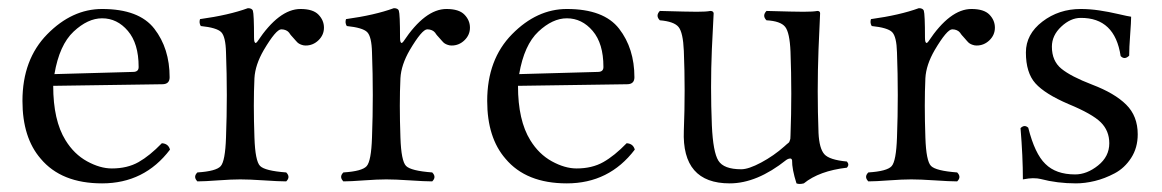

<svg xmlns="http://www.w3.org/2000/svg" viewBox="-20 -441 2856 472"><path d="M113.8 -258.8 307.1 -264.2Q321.3 -264.2 320.8 -276.9Q320.8 -334 294.4 -365Q268.1 -396 231 -396Q195.8 -396 160.9 -363.3Q126 -330.6 113.8 -258.8ZM377.9 -88.9Q394 -87.9 397.9 -73.2Q335 9.8 231 9.8Q130.9 9.8 80.1 -50.8Q35.2 -102.5 35.2 -192.9Q35.2 -294.9 96.2 -356.9Q157.2 -418.9 231 -418.9Q321.8 -418.9 359.4 -370.4Q397 -321.8 397 -251Q397 -233.9 378.9 -233.9L110.8 -230Q110.8 -145 141.1 -96.2Q162.1 -62 194.1 -44.4Q226.1 -26.9 254.9 -26.9Q293 -26.9 320.6 -42.5Q348.1 -58.1 377.9 -88.9Z M535.6 -312Q534.7 -351.1 523.7 -362.1Q512.7 -373 473.6 -377Q468.8 -384.8 471.7 -394Q542.5 -403.8 589.4 -420.9Q599.1 -420.9 601.6 -415Q604.5 -406.2 604.5 -348.1Q604.5 -335 608.9 -335.4Q610.4 -335.9 612.8 -338.9Q666 -418.9 718.8 -418.9Q749.5 -418.9 762.9 -405Q776.4 -391.1 776.4 -373Q776.4 -355 762.9 -342Q749.5 -329.1 731.4 -329.1Q726.6 -329.1 722.2 -330.6Q717.8 -332 714.6 -334Q711.4 -335.9 707.5 -340.6Q703.6 -345.2 702.1 -346.7Q700.7 -348.1 696 -353.5Q691.4 -358.9 691.4 -359.9Q684.6 -368.7 671.6 -368.9Q658.7 -369.1 628.4 -317.9Q607.4 -281.7 605.5 -249Q602.5 -186 605.5 -103Q607.4 -44.9 619.4 -33Q631.3 -21 683.6 -17.1Q694.8 -5.9 683.6 4.9Q665.5 4.9 628.7 2.4Q591.8 0 570.8 0Q549.8 0 516.1 2.4Q482.4 4.9 465.3 4.9Q454.1 -6.3 465.3 -17.1Q511.2 -20 522.5 -32.5Q533.7 -44.9 535.6 -103Q539.6 -207 535.6 -312Z M894.5 -312Q893.6 -351.1 882.6 -362.1Q871.6 -373 832.5 -377Q827.6 -384.8 830.6 -394Q901.4 -403.8 948.2 -420.9Q958 -420.9 960.4 -415Q963.4 -406.2 963.4 -348.1Q963.4 -335 967.8 -335.4Q969.2 -335.9 971.7 -338.9Q1024.9 -418.9 1077.6 -418.9Q1108.4 -418.9 1121.8 -405Q1135.3 -391.1 1135.3 -373Q1135.3 -355 1121.8 -342Q1108.4 -329.1 1090.3 -329.1Q1085.4 -329.1 1081.1 -330.6Q1076.7 -332 1073.5 -334Q1070.3 -335.9 1066.4 -340.6Q1062.5 -345.2 1061 -346.7Q1059.6 -348.1 1054.9 -353.5Q1050.3 -358.9 1050.3 -359.9Q1043.5 -368.7 1030.5 -368.9Q1017.6 -369.1 987.3 -317.9Q966.3 -281.7 964.4 -249Q961.4 -186 964.4 -103Q966.3 -44.9 978.3 -33Q990.2 -21 1042.5 -17.1Q1053.7 -5.9 1042.5 4.9Q1024.4 4.9 987.5 2.4Q950.7 0 929.7 0Q908.7 0 875 2.4Q841.3 4.9 824.2 4.9Q813 -6.3 824.2 -17.1Q870.1 -20 881.3 -32.5Q892.6 -44.9 894.5 -103Q898.4 -207 894.5 -312Z M1256.3 -258.8 1449.7 -264.2Q1463.9 -264.2 1463.4 -276.9Q1463.4 -334 1437 -365Q1410.6 -396 1373.5 -396Q1338.4 -396 1303.5 -363.3Q1268.6 -330.6 1256.3 -258.8ZM1520.5 -88.9Q1536.6 -87.9 1540.5 -73.2Q1477.5 9.8 1373.5 9.8Q1273.4 9.8 1222.7 -50.8Q1177.7 -102.5 1177.7 -192.9Q1177.7 -294.9 1238.8 -356.9Q1299.8 -418.9 1373.5 -418.9Q1464.4 -418.9 1502 -370.4Q1539.6 -321.8 1539.6 -251Q1539.6 -233.9 1521.5 -233.9L1253.4 -230Q1253.4 -145 1283.7 -96.2Q1304.7 -62 1336.7 -44.4Q1368.7 -26.9 1397.5 -26.9Q1435.5 -26.9 1463.1 -42.5Q1490.7 -58.1 1520.5 -88.9Z M1773.9 9.8Q1655.8 9.8 1661.1 -120.1Q1665 -218.3 1661.1 -315.9Q1659.2 -360.8 1648.2 -374.5Q1637.2 -388.2 1602.1 -391.1Q1590.8 -402.3 1602.1 -414.1Q1671.9 -412.1 1693.4 -412.1Q1716.3 -412.1 1726.1 -414.1Q1733.9 -414.1 1734.4 -408.2Q1731.4 -349.1 1730 -319.8Q1726.1 -227.1 1730 -132.8Q1732.9 -66.9 1746.1 -45.9Q1759.3 -24.9 1802.2 -24.9Q1820.3 -24.9 1851.3 -41.5Q1882.3 -58.1 1908.2 -81.1Q1910.2 -83 1914.1 -86.4Q1918 -89.8 1918.9 -90.3Q1919.9 -90.8 1921.1 -94Q1922.4 -97.2 1922.9 -99.6Q1923.3 -102.1 1923.3 -107.9Q1927.2 -210.9 1923.3 -314Q1921.4 -360.8 1910.2 -375Q1898.9 -389.2 1864.3 -391.1Q1853 -402.3 1864.3 -414.1Q1934.1 -412.1 1955.1 -412.1Q1979 -412.1 1989.3 -414.1Q1996.1 -414.1 1996.1 -408.2Q1993.2 -349.1 1992.2 -319.8Q1988.3 -216.8 1992.2 -113.8Q1994.1 -75.7 2006.6 -61.8Q2019 -47.9 2062 -43.9Q2068.8 -36.1 2062 -28.8Q1994.1 -21 1956.1 9.8Q1944.8 12.7 1938 9.8Q1926.8 -25.4 1927.2 -46.9Q1926.3 -51.8 1921.6 -51.3Q1917 -50.8 1913.1 -47.9Q1840.8 9.8 1773.9 9.8Z M2185.1 -312Q2184.1 -351.1 2173.1 -362.1Q2162.1 -373 2123 -377Q2118.2 -384.8 2121.1 -394Q2191.9 -403.8 2238.8 -420.9Q2248.5 -420.9 2251 -415Q2253.9 -406.2 2253.9 -348.1Q2253.9 -335 2258.3 -335.4Q2259.8 -335.9 2262.2 -338.9Q2315.4 -418.9 2368.2 -418.9Q2398.9 -418.9 2412.4 -405Q2425.8 -391.1 2425.8 -373Q2425.8 -355 2412.4 -342Q2398.9 -329.1 2380.9 -329.1Q2376 -329.1 2371.6 -330.6Q2367.2 -332 2364 -334Q2360.8 -335.9 2356.9 -340.6Q2353 -345.2 2351.6 -346.7Q2350.1 -348.1 2345.5 -353.5Q2340.8 -358.9 2340.8 -359.9Q2334 -368.7 2321 -368.9Q2308.1 -369.1 2277.8 -317.9Q2256.8 -281.7 2254.9 -249Q2252 -186 2254.9 -103Q2256.8 -44.9 2268.8 -33Q2280.8 -21 2333 -17.1Q2344.2 -5.9 2333 4.9Q2314.9 4.9 2278.1 2.4Q2241.2 0 2220.2 0Q2199.2 0 2165.5 2.4Q2131.8 4.9 2114.7 4.9Q2103.5 -6.3 2114.7 -17.1Q2160.6 -20 2171.9 -32.5Q2183.1 -44.9 2185.1 -103Q2189 -207 2185.1 -312Z M2488.8 -126Q2498.5 -135.7 2507.8 -127Q2523.9 -63 2549.8 -38.1Q2575.7 -12.2 2623 -12.2Q2651.9 -12.2 2679.4 -34.2Q2707 -56.2 2707 -88.9Q2707 -119.6 2686 -140.4Q2665 -161.1 2606.9 -185.1Q2548.8 -210 2525.4 -236.1Q2502 -262.2 2502 -312Q2502 -356.9 2542.5 -387.9Q2583 -418.9 2636.7 -418.9Q2658.7 -418.9 2681.9 -415.5Q2705.1 -412.1 2729 -406.5Q2752.9 -400.9 2760.7 -399.9Q2760.7 -387.7 2758.3 -355.5Q2755.9 -323.2 2755.9 -304.2Q2744.6 -293 2734.9 -303.2Q2720.7 -397.5 2636.7 -397Q2611.8 -397 2588.9 -375.5Q2565.9 -354 2565.9 -326.2Q2565.9 -291 2589.4 -272Q2612.8 -252.9 2665 -232.9Q2720.2 -211.9 2748.5 -183.8Q2776.9 -155.8 2776.9 -110.8Q2776.9 -77.6 2760.7 -52.7Q2744.6 -27.8 2720.2 -14.9Q2695.8 -2 2671.4 3.9Q2647 9.8 2625 9.8Q2579.1 9.8 2538.1 -1Q2531.2 -2.9 2519 -2.9Q2510.3 -2.9 2494.6 0Q2494.6 -56.2 2488.8 -126Z"/></svg>

Font: Linux Libertine Display
Style: Regular
Weight: 400
Designer: Philipp H. Poll
Foundry: Philipp H. Poll
Version: Version 5.0.9